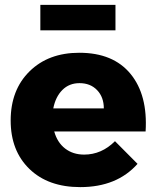

<svg xmlns="http://www.w3.org/2000/svg" viewBox="-20 -764 643 790"><path d="M455.1 -744.1V-639.2H146V-744.1ZM306.2 -546.9Q445.8 -546.9 517.1 -460Q588.4 -373 579.1 -223.1H203.1Q215.8 -177.7 248 -152.8Q280.3 -127.9 326.2 -127.9Q397.9 -127.9 453.1 -183.1L545.9 -89.8Q460.9 5.9 310.1 5.9Q178.2 5.9 101.1 -68.8Q23.9 -143.6 23.9 -268.1Q23.9 -394 101.6 -470.5Q179.2 -546.9 306.2 -546.9ZM199.2 -317.9H407.2Q407.2 -364.3 379.6 -393.1Q352.1 -421.9 307.1 -421.9Q264.6 -421.9 236.6 -393.8Q208.5 -365.7 199.2 -317.9Z"/></svg>

Font: Montserrat-Arabic
Style: Bold
Weight: 700
Designer: Mohamed Gaber
Foundry: Kief Type Foundry
Version: Version 5.008;PS 005.008;hotconv 1.0.88;makeotf.lib2.5.64775